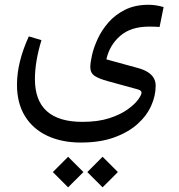

<svg xmlns="http://www.w3.org/2000/svg" viewBox="-20 -367 760 816"><path d="M416 299.3 351.1 364.3 416 429.2 481 364.3ZM269.5 299.3 204.6 364.3 269.5 429.2 334.5 364.3ZM613.3 -253.9Q623.5 -253.9 634 -253.7Q644.5 -253.4 658.2 -252.4L675.3 -336.9Q642.1 -346.7 611.8 -346.7Q554.2 -346.7 512 -325.7Q469.7 -304.7 441.2 -272Q412.6 -239.3 395.5 -202.4Q378.4 -165.5 371.1 -133.1Q363.8 -100.6 363.8 -81.5Q363.8 -56.2 383.1 -43.9Q402.3 -31.7 438.5 -22L564.9 12.7Q581.5 17.1 581.5 26.9Q581.5 36.1 567.1 56.2Q552.7 76.2 522.2 98.1Q491.7 120.1 444.1 135.5Q396.5 150.9 330.1 150.9Q229.5 150.9 179 105.5Q128.4 60.1 128.4 -30.8Q128.4 -105 156.2 -196.3L102.5 -212.4Q52.2 -102.5 52.2 -7.3Q52.2 71.8 86.2 126.7Q120.1 181.6 181.4 210.2Q242.7 238.8 323.7 238.8Q404.3 238.8 463.9 217.5Q523.4 196.3 563 161.4Q602.5 126.5 622.1 83.5Q641.6 40.5 641.6 -2.4Q641.6 -21 633.3 -35.4Q625 -49.8 608.4 -60.3Q591.8 -70.8 567.4 -77.6L432.1 -114.7Q445.3 -174.8 490.7 -214.4Q536.1 -253.9 613.3 -253.9Z"/></svg>

Font: Literata
Style: Regular
Weight: 400
Designer: Latin by Veronika Burian and Jose Scaglione. Greek by Irene Vlachou. Cyrillic by Vera Evstafieva.
Foundry: TypeTogether
Version: Version 3.002